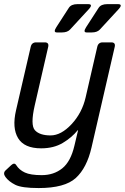

<svg xmlns="http://www.w3.org/2000/svg" viewBox="-27 -721 614 944"><path d="M398.9 -561.5Q379.9 -561.5 396.5 -587.4L458 -682.6Q469.7 -700.7 500.5 -700.7H552.7Q579.1 -700.7 555.7 -675.3L463.9 -575.7Q450.7 -561.5 424.3 -561.5ZM252.4 -561.5Q233.4 -561.5 250 -587.4L311.5 -682.6Q323.2 -700.7 354 -700.7H406.2Q432.6 -700.7 409.2 -675.3L317.4 -575.7Q304.2 -561.5 277.8 -561.5ZM51.8 -178.7 124 -490.7Q128.9 -512.7 150.9 -512.7H192.9Q214.8 -512.7 210 -490.7L143.6 -202.1Q121.6 -106 144.8 -80.6Q168 -55.2 221.7 -55.2Q273.4 -55.2 325 -110.6Q376.5 -166 394 -242.2L451.2 -490.7Q456.1 -512.7 478 -512.7H520Q542 -512.7 537.1 -490.7L422.9 4.4Q399.9 104.5 345.7 154.1Q291.5 203.6 163.1 203.6Q79.6 203.6 47.9 187.5Q16.1 171.4 0 149.4Q-14.2 129.9 1 116.2L28.3 90.8Q43.9 76.7 52.7 90.8Q67.4 114.3 95.2 127.2Q123 140.1 178.2 140.1Q237.3 140.1 279.1 106.7Q320.8 73.2 338.9 -4.9Q350.1 -54.7 356.9 -80.6H355Q326.2 -44.9 281.7 -18.3Q237.3 8.3 175.3 8.3Q92.3 8.3 62 -41.7Q31.7 -91.8 51.8 -178.7Z"/></svg>

Font: Istok
Style: Italic
Weight: 500
Italic angle: -13°
Designer: Andrey V. Panov
Foundry: Andrey V. Panov
Version: Version 1.0.3